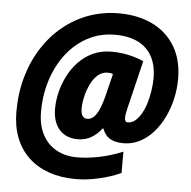

<svg xmlns="http://www.w3.org/2000/svg" viewBox="-55 -779 913 917"><g transform="rotate(5 401.0 -320.5)"><path d="M340.8 83Q269.5 83 212.2 62.7Q154.8 42.5 114.5 4.4Q74.2 -33.7 52.7 -88.6Q31.2 -143.6 31.2 -213.4Q31.2 -302.7 53.5 -380.6Q75.7 -458.5 116.5 -521.7Q157.2 -585 212.9 -630.1Q268.6 -675.3 335.9 -699.5Q403.3 -723.6 478 -723.6Q571.8 -723.6 641.4 -689.2Q710.9 -654.8 749 -590.3Q787.1 -525.9 787.1 -436Q787.1 -387.2 776.1 -339.6Q765.1 -292 744.6 -250Q724.1 -208 695.3 -176Q666.5 -144 630.6 -125.7Q594.7 -107.4 553.7 -107.4Q510.7 -107.4 486.8 -123Q462.9 -138.7 452.6 -168.9H448.7Q425.3 -138.7 397.2 -123Q369.1 -107.4 335.4 -107.4Q277.3 -107.4 245.6 -143.8Q213.9 -180.2 213.9 -244.6Q213.9 -280.8 223.4 -321Q232.9 -361.3 252.2 -399.9Q271.5 -438.5 301 -469.7Q330.6 -501 370.1 -519.5Q409.7 -538.1 459.5 -538.1Q502.9 -538.1 542 -529.3Q581.1 -520.5 613.8 -505.9L557.6 -272.9Q554.2 -259.8 552.5 -249Q550.8 -238.3 550.8 -229Q550.8 -218.8 554.4 -213.6Q558.1 -208.5 565.4 -208.5Q584.5 -208.5 600.6 -221.7Q616.7 -234.9 629.6 -257.3Q642.6 -279.8 651.4 -308.3Q660.2 -336.9 665 -368.2Q669.9 -399.4 669.9 -429.7Q669.9 -490.2 647.2 -532.7Q624.5 -575.2 579.6 -597.7Q534.7 -620.1 467.8 -620.1Q411.1 -620.1 362.3 -599.9Q313.5 -579.6 274.2 -543.2Q234.9 -506.8 206.8 -457.3Q178.7 -407.7 163.6 -348.6Q148.4 -289.6 148.4 -224.1Q148.4 -159.2 172.4 -113.8Q196.3 -68.4 239.3 -44.7Q282.2 -21 338.4 -21Q386.7 -21 443.1 -32.2Q499.5 -43.5 557.1 -67.4V34.7Q512.7 55.7 454.1 69.3Q395.5 83 340.8 83ZM371.1 -208.5Q395.5 -208.5 413.8 -234.9Q432.1 -261.2 447.8 -321.8L475.1 -432.1Q469.7 -434.6 463.9 -435.5Q458 -436.5 449.7 -436.5Q422.9 -436.5 402.3 -418.5Q381.8 -400.4 368.2 -371.8Q354.5 -343.3 347.4 -312.3Q340.3 -281.2 340.3 -254.9Q340.3 -231 348.4 -219.7Q356.4 -208.5 371.1 -208.5Z"/></g></svg>

Font: Open Sans SemiCondensed ExtraBold
Style: Italic
Weight: 800
Width: 4
Italic angle: -12°
Designer: Monotype Design Team
Foundry: Monotype Imaging Inc.
Version: Version 3.003